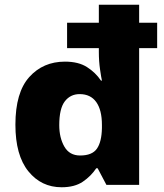

<svg xmlns="http://www.w3.org/2000/svg" viewBox="-20 -780 693 810"><path d="M240 10Q154 10 99.5 -57.5Q45 -125 45 -254Q45 -390 103.5 -455Q162 -520 254 -520Q311 -520 347 -497Q383 -474 406 -440H410Q407 -453 402 -487.5Q397 -522 397 -561V-577H263V-684H397V-760H567V-684H643V-577H567V0H429L392 -70H386Q364 -37 329.5 -13.5Q295 10 240 10ZM318 -124Q369 -124 389 -153Q409 -182 410 -240V-253Q410 -316 386 -349.5Q362 -383 316 -383Q277 -383 253.5 -352.5Q230 -322 230 -252Q230 -199 251.5 -161.5Q273 -124 318 -124Z"/></svg>

Font: Noto Sans Syriac ExtraBold
Style: Regular
Weight: 800
Designer: Patrick Giasson and the Monotype Design Team
Foundry: Monotype Imaging Inc.
Version: Version 3.000; ttfautohint (v1.8.4.7-5d5b)